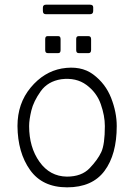

<svg xmlns="http://www.w3.org/2000/svg" viewBox="-20 -789 576 824"><path d="M268 15Q162 15 109 -59.5Q56 -134 55 -248Q55 -345 111.5 -413Q168 -481 245 -495Q327 -509 380 -469.5Q433 -430 457 -368.5Q481 -307 481 -248Q481 -126 428.5 -55.5Q376 15 268 15ZM267 -31Q330 -31 364.5 -67Q399 -103 414.5 -136Q430 -169 430 -248Q430 -292 412.5 -342Q395 -392 351 -424.5Q307 -457 243 -449Q185 -440 154.5 -397Q124 -354 114.5 -314.5Q105 -275 105 -248Q105 -157 149.5 -94.5Q194 -32 267 -31ZM307 -574V-622Q307 -634 318 -634H359Q371 -634 371 -621V-575Q371 -561 360 -561H318Q307 -561 307 -574ZM174 -574V-621Q174 -634 184 -634H230Q240 -634 240 -621V-574Q240 -561 230 -561H185Q174 -561 174 -574ZM164 -742V-756Q164 -769 178 -769H365Q380 -769 380 -758V-742Q380 -728 366 -728H177Q164 -728 164 -742Z"/></svg>

Font: Vivano Light
Style: Regular
Weight: 300
Designer: Joe Prince, Josias Burgherr
Version: Version 2.064;September 19, 2022;FontCreator 14.0.0.2877 64-